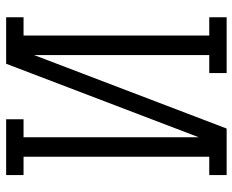

<svg xmlns="http://www.w3.org/2000/svg" viewBox="-88 -688 775 640"><g transform="rotate(-90 300.0 -367.5)"><path d="M37 0V-58H98V-677H37V-735H223V-677H163V-93L408 -735H563V-677H502V-58H563V0H377V-58H437V-642L192 0Z"/></g></svg>

Font: Iosevka Slab Light Extended
Style: Regular
Weight: 300
Width: 7
Monospace: yes
Designer: Belleve Invis
Foundry: Belleve Invis
Version: Version 11.1.0; ttfautohint (v1.8.3)